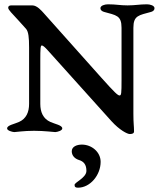

<svg xmlns="http://www.w3.org/2000/svg" viewBox="-20 -611 737 891"><path d="M360 60C337 60 313 69 313 91C313 111 327 125 345 131C369 138 381 153 381 182C381 214 326 235 326 247C326 257 331 260 342 260C398 260 447 202 447 140C447 94 405 60 360 60ZM167 -129V-332C167 -386 168 -400 174 -400C179 -400 187 -394 203 -376L497 -49C535 -7 571 11 582 11C592 11 602 9 602 -1C602 -28 599 -36 599 -83V-482C599 -540 625 -540 682 -556C691 -559 697 -564 697 -573C697 -585 677 -591 662 -591C628 -591 607 -586 572 -586C536 -586 520 -591 481 -591C466 -591 446 -585 446 -573C446 -564 453 -559 462 -556C519 -540 544 -540 544 -482V-238C544 -178 543 -168 535 -168C527 -168 515 -178 448 -253L183 -550C173 -561 152 -586 130 -586H33C24 -586 18 -583 18 -575C18 -565 38 -547 64 -518L101 -477C112 -464 115 -438 115 -390V-129C115 -91 102 -60 68 -45C46 -35 13 -30 13 -15C13 -5 35 1 46 2C53 2 91 -4 138 -4C186 -4 230 2 237 2C248 1 269 -5 269 -15C269 -30 236 -35 214 -45C180 -60 167 -91 167 -129Z"/></svg>

Font: EB Garamond SC 08
Style: Regular
Weight: 400
Version: Version 0.016